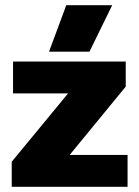

<svg xmlns="http://www.w3.org/2000/svg" viewBox="-20 -716 534 736"><path d="M234 -696H410L323 -518H168ZM25 -96 241 -358H30V-480H462V-384L247 -122H469V0H25Z"/></svg>

Font: Readiness
Style: Bold
Weight: 700
Designer: Katatrad Team
Foundry: CadsonDemak
Version: Version 1.00;January 16, 2020;FontCreator 12.0.0.2550 64-bit